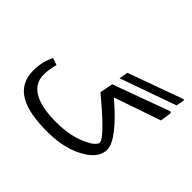

<svg xmlns="http://www.w3.org/2000/svg" viewBox="-172 -1035 1275 1275"><g transform="rotate(45 465.0 -397.5)"><path d="M698.2 -211.9Q670.9 -268.1 468.3 -437L486.3 -528.8L878.9 -672.4Q899.4 -679.7 896 -658.2L884.8 -587.9L556.2 -475.1Q770.5 -291 770.5 -198.2Q770.5 -127.4 689.9 -74.2Q578.1 -1 403.3 -1Q232.9 -1 148.9 -48.3Q50.8 -103 50.8 -223.1Q50.8 -305.7 85.4 -374.5L134.8 -357.4Q119.1 -299.3 119.1 -255.9Q119.1 -207 139.2 -176.8Q198.2 -87.4 398.9 -87.4Q555.7 -87.4 660.2 -149.4Q681.6 -162.1 697.8 -183.1Q706.5 -194.8 698.2 -211.9ZM897.2 -782.8 887.8 -731.9 492.4 -591.7 504.1 -654.3 888.4 -793.3Q900.6 -797.8 897.2 -782.8Z"/></g></svg>

Font: Sahel WOL
Style: WOL
Weight: 400
Foundry: Saber Rastikerdar (saber.rastikerdar@gmail.com)
Version: Version 1.0.0-alpha22